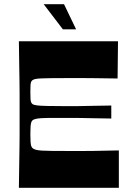

<svg xmlns="http://www.w3.org/2000/svg" viewBox="-20 -897 628 917"><path d="M70.2 0Q71.2 -72 71.9 -118Q72.6 -164 73.1 -194.5Q73.6 -225 73.6 -247.5Q73.6 -270 73.6 -293.5Q73.6 -317 73.6 -350Q73.6 -383 73.6 -406.5Q73.6 -430 73.6 -452.5Q73.6 -475 73.1 -505.5Q72.6 -536 71.9 -582Q71.2 -628 70.2 -700H543.6L541.6 -522.1Q499.5 -522.8 471.3 -523.1Q443.1 -523.4 420.4 -523.8Q397.8 -524.1 373.6 -524.1Q349.5 -524.1 316.1 -524.1Q264.8 -524.1 231.4 -523.8Q198.1 -523.4 178.6 -522.6Q159 -521.8 148.9 -519.6Q138.7 -517.4 134.3 -513.4Q130.7 -510.7 128.5 -505.4Q126.3 -500.1 125.7 -489.2Q125 -478.2 125 -457.1Q125 -436.2 125.7 -425.1Q126.3 -414 128.5 -409Q130.7 -404 134.3 -400.7Q140.3 -395.7 156.2 -393.7Q172.1 -391.7 206.1 -390.9Q240.2 -390 300.6 -390Q322.2 -390 336.9 -390Q351.5 -390 370.2 -390.5Q388.9 -391 421.5 -391.5Q454.2 -392 511.5 -393V-330.9Q454.2 -331.9 421.5 -332.4Q388.9 -332.9 370.2 -333.4Q351.5 -333.9 336.9 -333.9Q322.2 -333.9 300.6 -333.9Q240.2 -333.9 206.8 -333.6Q173.4 -333.2 158.2 -330.7Q143 -328.2 135.7 -322.6Q131.3 -319.2 129.2 -312.2Q127 -305.3 126 -292.3Q125 -279.4 125 -255.9Q125 -231.8 126 -218.8Q127 -205.9 129.2 -199.6Q131.3 -193.3 135.7 -189.3Q141.4 -184.6 151.2 -181.8Q161.1 -178.9 180.2 -177.7Q199.4 -176.6 232.1 -176.2Q264.8 -175.9 316.1 -175.9Q351.1 -175.9 376.3 -175.9Q401.4 -175.9 424.4 -176.2Q447.4 -176.6 476.1 -177.2Q504.8 -177.9 547.6 -178.6V0ZM280.3 -756.9 188.5 -877.1H285.7L343.5 -756.9Z"/></svg>

Font: Ojuju ExtraLight
Style: Regular
Weight: 200
Designer: Chisaokwu Joboson, Mirko Velimirovic
Foundry: Udi Foundry
Version: Version 1.000